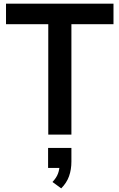

<svg xmlns="http://www.w3.org/2000/svg" viewBox="-20 -739 655 1054"><path d="M245 0V-606H13V-719H603V-606H372V0ZM316 295 268 260Q290 237 298.5 213.5Q307 190 307 166L333 183H244V73H372V148Q372 192 359 228.5Q346 265 316 295Z"/></svg>

Font: Nunitoga
Style: Bold
Weight: 700
Designer: Vernon Adams
Foundry: Vernon Adams
Version: Version 1.0